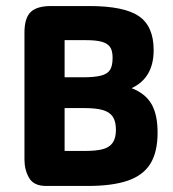

<svg xmlns="http://www.w3.org/2000/svg" viewBox="-20 -616 572 636"><path d="M416 -324Q489 -358 489 -450Q489 -529 440 -562.5Q391 -596 275 -596H149Q102 -596 81.5 -576Q61 -556 61 -508V-88Q61 -53 76.5 -26.5Q92 0 133 0H270Q352 0 403 -17.5Q454 -35 478 -73.5Q502 -112 502 -177Q502 -236 482 -271Q462 -306 416 -324ZM194 -360V-483H265Q297 -483 316 -478Q335 -473 344 -461Q353 -449 353 -425Q353 -398 344.5 -384.5Q336 -371 314.5 -365.5Q293 -360 255 -360ZM194 -116V-258H259Q298 -258 320.5 -251.5Q343 -245 353.5 -229.5Q364 -214 364 -186Q364 -159 353.5 -143.5Q343 -128 321 -122Q299 -116 261 -116Z"/></svg>

Font: Beiruti ExtraBold
Style: Regular
Weight: 800
Designer: Arlette Boutros
Foundry: Boutros
Version: Version 1.41